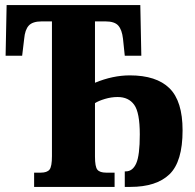

<svg xmlns="http://www.w3.org/2000/svg" viewBox="-20 -734 764 754"><path d="M114 -56H140Q165 -56 174.5 -68Q184 -80 184 -121V-650H144Q108 -650 93 -633.5Q78 -617 75 -582L67 -515H2L6 -714H531L535 -515H470L463 -582Q459 -617 444.5 -633.5Q430 -650 394 -650H353V-409Q423 -438 490 -438Q594 -438 645.5 -387.5Q697 -337 697 -222Q697 -99 645.5 -49.5Q594 0 492 0H470V-61H474Q501 -61 515 -92.5Q529 -124 529 -206Q529 -292 507 -322.5Q485 -353 442 -353Q417 -353 392 -345.5Q367 -338 353 -329V-119Q353 -79 362.5 -67.5Q372 -56 397 -56H430V0H114Z"/></svg>

Font: Noto Serif CondBlack
Style: Regular
Weight: 900
Width: 3
Designer: Monotype Design Team
Foundry: Monotype Imaging Inc.
Version: Version 1.001